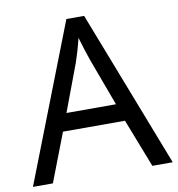

<svg xmlns="http://www.w3.org/2000/svg" viewBox="-81 -790 800 863"><g transform="rotate(-10 319.5 -358.5)"><path d="M545 0H638L360 -717H279L0 0H91L176 -221H459ZM352 -517 432 -301H206L287 -517C295 -540 308 -583 318 -624C325 -599 346 -533 352 -517Z"/></g></svg>

Font: Noto Sans Arabic UI
Style: Regular
Weight: 400
Designer: Monotype Design Team, Nadine Chahine and Nizar Qandah
Foundry: Monotype Imaging Inc.
Version: Version 2.010